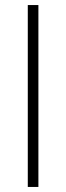

<svg xmlns="http://www.w3.org/2000/svg" viewBox="-20 -740 262 760"><path d="M132 0V-720H90V0Z"/></svg>

Font: Vela Sans ExtLt
Style: Regular
Weight: 200
Designer: Principal design: Mikhail Sharanda - project Manrope.
Design modification: Ravid Balaliev
Foundry: Mikhail Sharanda
Version: Version 1.001